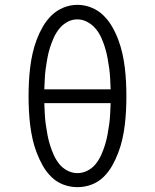

<svg xmlns="http://www.w3.org/2000/svg" viewBox="-20 -765 640 793"><path d="M300 8Q270 8 242 -2.5Q214 -13 192.5 -34Q171 -55 156.5 -81Q142 -107 131.5 -134.5Q121 -162 114.5 -191Q108 -220 104.5 -249.5Q101 -279 99.5 -308.5Q98 -338 98 -368Q98 -397 99.5 -426.5Q101 -456 104.5 -485.5Q108 -515 114.5 -544Q121 -573 131.5 -601Q142 -629 157 -655Q172 -681 193 -701.5Q214 -722 242 -733.5Q270 -745 300 -745Q330 -745 358 -733.5Q386 -722 407 -701.5Q428 -681 443 -655Q458 -629 468.5 -601Q479 -573 485.5 -544Q492 -515 495.5 -485.5Q499 -456 500.5 -426.5Q502 -397 502 -367Q502 -338 500.5 -308.5Q499 -279 495.5 -249.5Q492 -220 485.5 -191Q479 -162 468.5 -134.5Q458 -107 443.5 -81Q429 -55 407.5 -34Q386 -13 358 -2.5Q330 8 300 8ZM163 -396H437Q436 -418 435 -440Q434 -462 431 -483.5Q428 -505 424 -526.5Q420 -548 413.5 -569Q407 -590 398 -610Q389 -630 374.5 -647Q360 -664 340.5 -674.5Q321 -685 299 -685Q277 -685 257.5 -674Q238 -663 224.5 -646Q211 -629 202 -609Q193 -589 186.5 -568.5Q180 -548 176 -526.5Q172 -505 169 -483.5Q166 -462 165 -440Q164 -418 163 -396ZM300 -50Q322 -50 342 -60.5Q362 -71 375.5 -88Q389 -105 398 -125Q407 -145 413.5 -166Q420 -187 424 -208.5Q428 -230 431 -251.5Q434 -273 435 -295Q436 -317 437 -339H163Q164 -317 165 -295Q166 -273 169 -251.5Q172 -230 176 -208.5Q180 -187 186.5 -166Q193 -145 202 -125Q211 -105 224.5 -88Q238 -71 258 -60.5Q278 -50 300 -50Z"/></svg>

Font: Iosevka Curly Slab LtEx
Style: Regular
Weight: 300
Width: 7
Monospace: yes
Designer: Belleve Invis
Foundry: Belleve Invis
Version: Version 11.1.0; ttfautohint (v1.8.3)